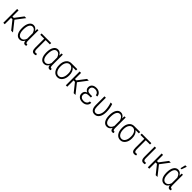

<svg xmlns="http://www.w3.org/2000/svg" viewBox="652 -2968 5190 5190"><g transform="rotate(45 3247.5 -372.5)"><path d="M184.1 -241.2H130.4V0H75.7V-528.3H130.4V-294.4H181.6L359.9 -528.3H425.8L230 -271.5L445.3 0H376.5Z M586.4 -249Q586.4 -149.4 619.4 -94.7Q652.3 -40 712.9 -40Q798.3 -40 836.4 -152.3V-365.2Q796.4 -487.3 713.4 -487.3Q652.8 -487.3 619.6 -426.8Q586.4 -366.2 586.4 -249ZM890.6 -528.3V-130.9Q891.1 -43.5 930.2 -43.5Q938 -43.5 949.7 -47.4L957 -1.5Q939.9 10.3 915 10.3Q883.8 10.3 864.7 -10.7Q845.7 -31.7 839.4 -81.1Q793.9 10.3 702.1 10.3Q623.5 10.3 577.6 -59.6Q531.7 -129.4 531.7 -259.3Q531.7 -386.7 577.4 -462.4Q623 -538.1 702.6 -538.1Q792.5 -538.1 838.4 -443.4L844.2 -528.3Z M1378.4 -477.5H1215.8V-133.8Q1215.8 -87.9 1229.2 -64.9Q1242.7 -42 1272.5 -42Q1290.5 -42 1312 -50.3L1324.2 -5.9Q1299.3 9.8 1260.7 9.8Q1209 9.8 1185.5 -25.1Q1162.1 -60.1 1161.1 -130.4V-477.5H1011.7V-528.3H1378.4Z M1518.1 -249Q1518.1 -149.4 1551 -94.7Q1584 -40 1644.5 -40Q1730 -40 1768.1 -152.3V-365.2Q1728 -487.3 1645 -487.3Q1584.5 -487.3 1551.3 -426.8Q1518.1 -366.2 1518.1 -249ZM1822.3 -528.3V-130.9Q1822.8 -43.5 1861.8 -43.5Q1869.6 -43.5 1881.3 -47.4L1888.7 -1.5Q1871.6 10.3 1846.7 10.3Q1815.4 10.3 1796.4 -10.7Q1777.3 -31.7 1771 -81.1Q1725.6 10.3 1633.8 10.3Q1555.2 10.3 1509.3 -59.6Q1463.4 -129.4 1463.4 -259.3Q1463.4 -386.7 1509 -462.4Q1554.7 -538.1 1634.3 -538.1Q1724.1 -538.1 1770 -443.4L1775.9 -528.3Z M2003.4 -255.9Q2003.4 -160.6 2042.5 -100.6Q2081.5 -40.5 2146.5 -40.5Q2210.4 -40.5 2249.5 -100.6Q2288.6 -160.6 2288.6 -259.3V-271.5Q2288.6 -362.8 2249 -419.9Q2209.5 -477.1 2145.5 -477.1Q2082 -477.1 2042.7 -419.7Q2003.4 -362.3 2003.4 -267.1ZM2377 -477.1H2250Q2342.8 -408.7 2342.8 -255.9V-246.6Q2342.8 -135.3 2287.8 -62.7Q2232.9 9.8 2146.5 9.8Q2057.6 9.8 2003.4 -63.7Q1949.2 -137.2 1949.2 -259.8V-271.5Q1949.2 -385.7 2003.7 -457Q2058.1 -528.3 2147.5 -528.3H2377Z M2573.7 -241.2H2520V0H2465.3V-528.3H2520V-294.4H2571.3L2749.5 -528.3H2815.4L2619.6 -271.5L2835 0H2766.1Z M2919.9 -145Q2919.9 -241.2 3011.7 -271Q2971.7 -288.1 2949.7 -318.8Q2927.7 -349.6 2927.7 -387.7Q2927.7 -458 2974.1 -497.8Q3020.5 -537.6 3102.5 -537.6Q3178.7 -537.6 3229.2 -494.6Q3279.8 -451.7 3279.8 -385.3H3226.1Q3226.1 -430.2 3189.9 -458.7Q3153.8 -487.3 3102.5 -487.3Q3046.9 -487.3 3014.6 -460.7Q2982.4 -434.1 2982.4 -388.2Q2982.4 -294.4 3104 -294.4H3177.7V-244.6H3100.6Q3039.1 -244.6 3007.1 -220.7Q2975.1 -196.8 2975.1 -144Q2975.1 -98.1 3008.8 -69.3Q3042.5 -40.5 3102.5 -40.5Q3158.7 -40.5 3195.8 -71.8Q3232.9 -103 3232.9 -151.4H3287.1Q3287.1 -78.6 3235.4 -34.4Q3183.6 9.8 3102.5 9.8Q3019.5 9.8 2969.7 -32.7Q2919.9 -75.2 2919.9 -145Z M3468.8 -528.3V-203.6Q3468.8 -40.5 3564.9 -40.5Q3625.5 -40.5 3662.6 -104.2Q3699.7 -168 3699.7 -264.2Q3697.8 -394 3651.4 -528.3H3709.5Q3753.4 -408.7 3753.4 -265.1Q3753.4 -139.6 3703.6 -64.9Q3653.8 9.8 3566.9 9.8Q3491.7 9.8 3453.1 -43.2Q3414.6 -96.2 3414.6 -199.2V-528.3Z M3921.4 -249Q3921.4 -149.4 3954.3 -94.7Q3987.3 -40 4047.9 -40Q4133.3 -40 4171.4 -152.3V-365.2Q4131.3 -487.3 4048.3 -487.3Q3987.8 -487.3 3954.6 -426.8Q3921.4 -366.2 3921.4 -249ZM4225.6 -528.3V-130.9Q4226.1 -43.5 4265.1 -43.5Q4272.9 -43.5 4284.7 -47.4L4292 -1.5Q4274.9 10.3 4250 10.3Q4218.8 10.3 4199.7 -10.7Q4180.7 -31.7 4174.3 -81.1Q4128.9 10.3 4037.1 10.3Q3958.5 10.3 3912.6 -59.6Q3866.7 -129.4 3866.7 -259.3Q3866.7 -386.7 3912.4 -462.4Q3958 -538.1 4037.6 -538.1Q4127.4 -538.1 4173.3 -443.4L4179.2 -528.3Z M4406.7 -255.9Q4406.7 -160.6 4445.8 -100.6Q4484.9 -40.5 4549.8 -40.5Q4613.8 -40.5 4652.8 -100.6Q4691.9 -160.6 4691.9 -259.3V-271.5Q4691.9 -362.8 4652.3 -419.9Q4612.8 -477.1 4548.8 -477.1Q4485.4 -477.1 4446 -419.7Q4406.7 -362.3 4406.7 -267.1ZM4780.3 -477.1H4653.3Q4746.1 -408.7 4746.1 -255.9V-246.6Q4746.1 -135.3 4691.2 -62.7Q4636.2 9.8 4549.8 9.8Q4460.9 9.8 4406.7 -63.7Q4352.5 -137.2 4352.5 -259.8V-271.5Q4352.5 -385.7 4407 -457Q4461.4 -528.3 4550.8 -528.3H4780.3Z M5206.5 -477.5H5043.9V-133.8Q5043.9 -87.9 5057.4 -64.9Q5070.8 -42 5100.6 -42Q5118.7 -42 5140.1 -50.3L5152.3 -5.9Q5127.4 9.8 5088.9 9.8Q5037.1 9.8 5013.7 -25.1Q4990.2 -60.1 4989.3 -130.4V-477.5H4839.8V-528.3H5206.5Z M5388.7 -528.3V-132.8Q5388.7 -89.8 5401.6 -68.6Q5414.6 -47.4 5444.8 -47.4Q5458 -47.4 5483.9 -52.2L5485.4 -2.4Q5463.4 4.9 5431.6 4.9Q5337.4 4.9 5334.5 -123.5V-528.3Z M5708.5 -241.2H5654.8V0H5600.1V-528.3H5654.8V-294.4H5706.1L5884.3 -528.3H5950.2L5754.4 -271.5L5969.7 0H5900.9Z M6110.8 -249Q6110.8 -149.4 6143.8 -94.7Q6176.8 -40 6237.3 -40Q6322.8 -40 6360.8 -152.3V-365.2Q6320.8 -487.3 6237.8 -487.3Q6177.2 -487.3 6144 -426.8Q6110.8 -366.2 6110.8 -249ZM6415 -528.3V-130.9Q6415.5 -43.5 6454.6 -43.5Q6462.4 -43.5 6474.1 -47.4L6481.4 -1.5Q6464.4 10.3 6439.5 10.3Q6408.2 10.3 6389.2 -10.7Q6370.1 -31.7 6363.8 -81.1Q6318.4 10.3 6226.6 10.3Q6147.9 10.3 6102.1 -59.6Q6056.2 -129.4 6056.2 -259.3Q6056.2 -386.7 6101.8 -462.4Q6147.5 -538.1 6227.1 -538.1Q6316.9 -538.1 6362.8 -443.4L6368.7 -528.3ZM6277.8 -754.9H6335.4L6282.2 -606H6241.7Z"/></g></svg>

Font: MAUL Condensed Light
Style: Light
Weight: 300
Designer: MAUL
Version: Version 2.137; 2017; ttfautohint (v1.8.3)